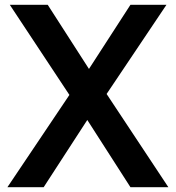

<svg xmlns="http://www.w3.org/2000/svg" viewBox="-20 -785 737 805"><path d="M271 -387 21 -765H180L353 -496L527 -765H678L427 -391L686 0H527L346 -282L163 0H11Z"/></svg>

Font: Application Semibold
Style: Regular
Weight: 600
Designer: Wei Huang
Foundry: Wei Huang
Version: Version 0.012